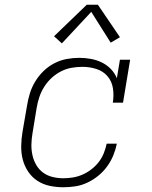

<svg xmlns="http://www.w3.org/2000/svg" viewBox="-20 -782 640 810"><path d="M247 8Q218 8 189.5 2Q161 -4 137.5 -19.5Q114 -35 98.5 -58.5Q83 -82 76 -109Q69 -136 69.5 -166Q70 -196 75 -226L94 -336Q98 -362 106 -388Q114 -414 128.5 -438Q143 -462 163.5 -482Q184 -502 209 -515Q234 -528 261 -533Q288 -538 314 -538Q339 -538 363.5 -533.5Q388 -529 409.5 -518.5Q431 -508 447.5 -491Q464 -474 473 -452L486 -530H529L499 -349H456Q461 -379 456.5 -409Q452 -439 433.5 -460.5Q415 -482 386.5 -491Q358 -500 328 -500Q305 -500 282 -496Q259 -492 237.5 -481Q216 -470 198 -453.5Q180 -437 167 -416.5Q154 -396 146.5 -374Q139 -352 135 -329L117 -219Q113 -196 112.5 -172.5Q112 -149 117 -127Q122 -105 133 -86Q144 -67 161.5 -54Q179 -41 201.5 -35.5Q224 -30 247 -30Q268 -30 288.5 -33.5Q309 -37 328.5 -45.5Q348 -54 366 -68Q384 -82 397 -99Q410 -116 418 -136Q426 -156 430 -176H473Q468 -151 458 -126.5Q448 -102 432 -80Q416 -58 394.5 -40.5Q373 -23 348.5 -11.5Q324 0 298.5 4Q273 8 247 8ZM241 -599 208 -629 346 -762H393L486 -625L447 -602L365 -732Z"/></svg>

Font: Iosevka Curly Slab XLtExObl
Style: Regular
Weight: 200
Width: 7
Italic angle: -9°
Monospace: yes
Designer: Belleve Invis
Foundry: Belleve Invis
Version: Version 11.0.0; ttfautohint (v1.8.3)